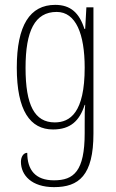

<svg xmlns="http://www.w3.org/2000/svg" viewBox="-20 -522 478 789"><path d="M202 247C304 247 364 199 364 27V-492H335L330 -403H327C306 -469 270 -502 207 -502C103 -502 49 -418 49 -244C49 -67 104 10 198 10C270 10 307 -26 328 -91H330C328 -72 328 -50 328 -8V25C328 182 283 219 202 219C125 219 92 176 92 106C76 106 66 123 66 143C66 198 110 247 202 247ZM205 -19C122 -19 85 -90 85 -243C85 -395 123 -473 213 -473C292 -473 328 -382 328 -244C328 -59 268 -19 205 -19Z"/></svg>

Font: Noto Serif Armenian Condensed ExtraLight
Style: Regular
Weight: 200
Width: 3
Designer: Monotype Design Team
Foundry: Monotype Imaging Inc.
Version: Version 2.008